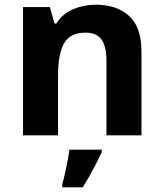

<svg xmlns="http://www.w3.org/2000/svg" viewBox="-20 -576 697 817"><path d="M388 -556Q476 -556 529 -508.5Q582 -461 582 -356V0H433V-319Q433 -378 412 -407.5Q391 -437 345 -437Q277 -437 252 -390.5Q227 -344 227 -257V0H78V-546H192L212 -476H220Q246 -518 291.5 -537Q337 -556 388 -556ZM413 71Q403 93 390.5 117.5Q378 142 363.5 168Q349 194 332 221H245V208Q251 188 256.5 162Q262 136 267.5 109Q273 82 275 61H413Z"/></svg>

Font: Noto Sans Lisu
Style: Regular
Weight: 400
Designer: Monotype Design Team. David Williams.
Foundry: Monotype Imaging Inc.
Version: Version 2.102